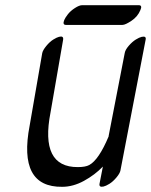

<svg xmlns="http://www.w3.org/2000/svg" viewBox="-20 -682 582 740"><path d="M227.7 -605Q231.5 -614 241.6 -627Q251.7 -640 268.7 -651Q285.7 -662 296.7 -662H514.7Q529.7 -662 521 -643Q510.8 -618 486.9 -602Q463 -586 452 -586H234Q220 -586 227.7 -605ZM378.8 37Q360.4 41 363.8 25L376.5 -40Q345.7 -8 303.7 15Q261.7 38 219.7 38Q48.5 40 94.3 -198L142.7 -477Q144.7 -488 158.1 -504.5Q171.6 -521 185.3 -529.5Q199.1 -538 207.2 -540Q225.7 -545 223.3 -529L174.8 -249Q133.2 -37 280.3 -38Q309.3 -38 324 -46Q360.8 -66 398.6 -156Q398.7 -157 398.9 -159L460.8 -478Q462.9 -490 476.2 -505.5Q489.6 -521 503.3 -529.5Q517.1 -538 526.2 -540Q544.6 -544 541.3 -529L444.2 -25Q442.2 -14 428.8 2Q415.4 18 401.7 26.5Q387.9 35 378.8 37Z"/></svg>

Font: Kavivanar
Style: Regular
Weight: 400
Designer: Tharique Azeez
Foundry: Tharique Azeez
Version: Version 1.88